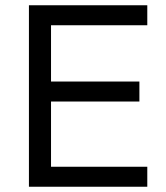

<svg xmlns="http://www.w3.org/2000/svg" viewBox="-20 -710 630 730"><path d="M90 0V-690H540V-614H174V-400H510V-324H174V-76H540V0Z"/></svg>

Font: Oxanium ExtraLight
Style: Regular
Weight: 400
Version: Version 2.000